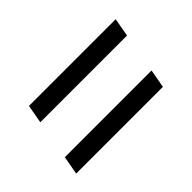

<svg xmlns="http://www.w3.org/2000/svg" viewBox="-43 -555 598 598"><g transform="rotate(-45 256.5 -255.5)"><path d="M76 -321 87 -382H469L458 -321ZM42 -129 53 -190H435L424 -129Z"/></g></svg>

Font: Archivo Condensed Light
Style: Italic
Weight: 300
Width: 3
Italic angle: -10°
Designer: Hector Gatti
Foundry: Omnibus-Type
Version: Version 2.001